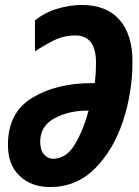

<svg xmlns="http://www.w3.org/2000/svg" viewBox="-20 -744 562 774"><path d="M514 -496Q514 -604 462 -664Q410 -724 309 -724Q264 -724 213.5 -709.5Q163 -695 121 -662V-537Q162 -564 200 -582.5Q238 -601 284 -601Q367 -601 367 -491Q367 -450 362 -409H352Q207 -409 109.5 -349.5Q12 -290 12 -160Q12 -79 59.5 -34.5Q107 10 182 10Q288 10 362.5 -64.5Q437 -139 475.5 -255Q514 -371 514 -496ZM142 -172Q142 -236 199.5 -267Q257 -298 330 -298H337Q319 -227 284 -165.5Q249 -104 193 -104Q173 -104 157.5 -121.5Q142 -139 142 -172Z"/></svg>

Font: Noto Sans UI Condensed ExtraBold
Style: Italic
Weight: 800
Width: 3
Designer: Monotype Design Team
Foundry: Monotype Imaging Inc.
Version: 1.001